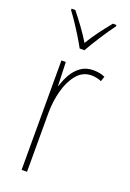

<svg xmlns="http://www.w3.org/2000/svg" viewBox="-147 -816 590 869"><g transform="rotate(20 148.0 -381.5)"><path d="M229 -535Q243 -535 257.5 -532.5Q272 -530 285 -524L277 -500Q268 -504 255.5 -507Q243 -510 229 -510Q187 -510 159 -476.5Q131 -443 117 -391Q103 -339 103 -283V0H77V-527H98L102 -414H104Q112 -442 127.5 -470Q143 -498 168 -516.5Q193 -535 229 -535ZM136 -606Q123 -630 105.5 -658.5Q88 -687 70.5 -713Q53 -739 40 -756V-763H58Q79 -737 104 -703Q129 -669 148 -637Q167 -669 190 -700Q213 -731 239 -763H256V-756Q233 -725 205.5 -682.5Q178 -640 159 -606Z"/></g></svg>

Font: Noto Sans Lao Looped Condensed Thin
Style: Regular
Weight: 100
Width: 3
Designer: Mark Frömberg, Ben Mitchell
Foundry: The Fontpad Ltd
Version: Version 1.002; ttfautohint (v1.8.4.7-5d5b)